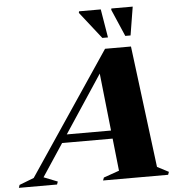

<svg xmlns="http://www.w3.org/2000/svg" viewBox="-142 -975 979 1033"><g transform="rotate(-5 347.5 -459.0)"><path d="M156.5 -220 170 -264H509L495.5 -220ZM668 -47.5 729.5 -15.5 724 0H372.5L378.5 -15.5L462.5 -45L402.5 -597L420.5 -598L55 -45L129.5 -15.5L124 0H-82L-77 -15.5L2 -46L445 -705H585ZM466 -764.5H435.5L321.5 -909.5L323 -918H440.5ZM588 -764.5H559.5L496.5 -910.5L497.5 -918H613Z"/></g></svg>

Font: Newsreader 60pt ExtraBold
Style: Italic
Weight: 800
Italic angle: -17°
Designer: Hugues Gentile
Foundry: Production Type
Version: Version 1.003